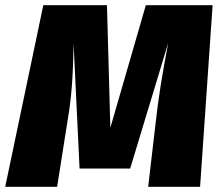

<svg xmlns="http://www.w3.org/2000/svg" viewBox="-43 -716 840 736"><path d="M772 -696H516L380 -226L367 -696H123L-23 0H176L215 -247C231 -341 237 -415 239 -550L262 -70H456L602 -552C578 -428 564 -338 554 -248L525 0H724Z"/></svg>

Font: Fira Sans Heavy
Style: Italic
Weight: 900
Italic angle: -8°
Designer: bBox Type GmbH & Carrois Corporate GbR & Edenspiekermann AG
Foundry: bBox Type GmbH & Carrois Corporate GbR & Edenspiekermann AG
Version: Version 4.301;PS 004.301;hotconv 1.0.88;makeotf.lib2.5.64775